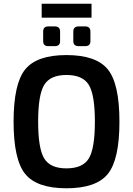

<svg xmlns="http://www.w3.org/2000/svg" viewBox="-20 -999 715 1032"><path d="M204 -979H472V-904H204ZM275 -857Q303 -857 303 -829V-778Q303 -751 275 -751H239Q212 -751 212 -778V-829Q212 -857 239 -857ZM438 -857Q466 -857 466 -829V-778Q466 -751 438 -751H403Q374 -751 374 -778V-829Q374 -857 403 -857ZM337 -703Q497 -703 559.5 -626Q622 -549 622 -345Q622 -141 559.5 -64Q497 13 337 13Q178 13 115.5 -64Q53 -141 53 -345Q53 -549 115.5 -626Q178 -703 337 -703ZM337 -596Q250 -596 217.5 -542.5Q185 -489 185 -345Q185 -201 217.5 -147.5Q250 -94 337 -94Q425 -94 457.5 -147.5Q490 -201 490 -345Q490 -489 457.5 -542.5Q425 -596 337 -596Z"/></svg>

Font: Exo 2 Semi Bold
Style: Regular
Weight: 600
Designer: Natanael Gama
Version: Version 1.001;PS 001.001;hotconv 1.0.88;makeotf.lib2.5.64775